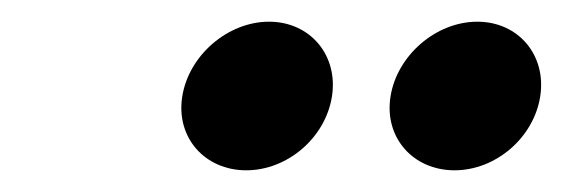

<svg xmlns="http://www.w3.org/2000/svg" viewBox="-20 -766 519 177"><path d="M148 -677C142 -639 169 -609 207 -609C245 -609 280 -639 286 -677C292 -715 266 -746 228 -746C190 -746 154 -715 148 -677ZM340 -677C334 -639 361 -609 399 -609C437 -609 472 -639 478 -677C484 -715 458 -746 420 -746C382 -746 346 -715 340 -677Z"/></svg>

Font: Ampere
Style: Ita
Weight: 400
Version: Version 1